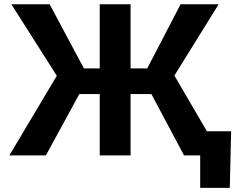

<svg xmlns="http://www.w3.org/2000/svg" viewBox="-20 -748 1144 924"><path d="M608.4 0H460V-727.5H608.4ZM253.4 -383.3 34.7 -727.5H218.8L383.8 -418.9H688.5L849.1 -727.5H1032.2L819.3 -384.3L1043.5 0H865.7L708.5 -295.4H361.8L200.7 0H24.9ZM943.4 0H901.4V-116.2H1092.3L1085.9 156.2H943.4Z"/></svg>

Font: Inter RS Variable
Style: Regular
Weight: 400
Designer: Rasmus Andersson (customised by Maria Ramos and Noel Pretorius)
Foundry: rsms
Version: Version 3.001;Glyphs 3.2.3 (3260)